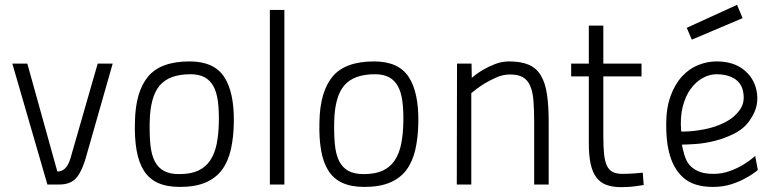

<svg xmlns="http://www.w3.org/2000/svg" viewBox="-20 -763 3226 794"><path d="M93 -500 217 -54Q234 -53 248 -65.5Q262 -78 271 -107L384 -500H446L339 -125Q323 -63 299 -31.5Q275 0 226 0H176L31 -500Z M764 -509Q865 -509 907 -445Q949 -381 947 -257Q946 -194 934.5 -144Q923 -94 897.5 -60Q872 -26 829.5 -8Q787 10 724 10Q670 10 633.5 -6.5Q597 -23 575.5 -56.5Q554 -90 545 -140.5Q536 -191 538 -258Q540 -383 592 -446Q644 -509 764 -509ZM721 -43Q769 -43 800 -57.5Q831 -72 849.5 -100Q868 -128 876 -167.5Q884 -207 885 -257Q886 -307 881 -344.5Q876 -382 862.5 -406.5Q849 -431 826 -443.5Q803 -456 768 -456Q680 -456 640.5 -409.5Q601 -363 599 -258Q598 -205 602 -164.5Q606 -124 619.5 -97Q633 -70 657.5 -56.5Q682 -43 721 -43Z M1096 -722H1156V0H1096Z M1527 -509Q1628 -509 1670 -445Q1712 -381 1710 -257Q1709 -194 1697.5 -144Q1686 -94 1660.5 -60Q1635 -26 1592.5 -8Q1550 10 1487 10Q1433 10 1396.5 -6.5Q1360 -23 1338.5 -56.5Q1317 -90 1308 -140.5Q1299 -191 1301 -258Q1303 -383 1355 -446Q1407 -509 1527 -509ZM1484 -43Q1532 -43 1563 -57.5Q1594 -72 1612.5 -100Q1631 -128 1639 -167.5Q1647 -207 1648 -257Q1649 -307 1644 -344.5Q1639 -382 1625.5 -406.5Q1612 -431 1589 -443.5Q1566 -456 1531 -456Q1443 -456 1403.5 -409.5Q1364 -363 1362 -258Q1361 -205 1365 -164.5Q1369 -124 1382.5 -97Q1396 -70 1420.5 -56.5Q1445 -43 1484 -43Z M1869 0 1870 -500H1930L1931 -441Q1953 -460 1979 -475Q2001 -488 2028.5 -498.5Q2056 -509 2085 -509Q2135 -509 2167 -495Q2199 -481 2217 -450.5Q2235 -420 2242 -373Q2249 -326 2249 -260V0H2189V-259Q2189 -310 2186 -347Q2183 -384 2172.5 -408Q2162 -432 2142.5 -443.5Q2123 -455 2089 -455Q2060 -455 2032 -442.5Q2004 -430 1981 -416Q1954 -399 1929 -378V0Z M2475 -447V-201Q2475 -157 2478 -127Q2481 -97 2489.5 -78.5Q2498 -60 2513.5 -52Q2529 -44 2554 -44Q2565 -44 2578.5 -44.5Q2592 -45 2606 -46Q2621 -47 2638 -49L2642 2Q2626 5 2609 7Q2595 9 2578.5 10Q2562 11 2549 11Q2513 11 2487.5 1.5Q2462 -8 2446 -29.5Q2430 -51 2422.5 -85.5Q2415 -120 2415 -170V-447H2342V-500H2415V-657H2475V-500H2633V-447Z M2931 -44Q2966 -44 2997.5 -55.5Q3029 -67 3052 -81Q3079 -97 3103 -118L3114 -60Q3090 -40 3061 -25Q3036 -11 3002.5 -0.5Q2969 10 2928 10Q2848 10 2805 -29Q2762 -68 2746 -137Q2740 -161 2737.5 -189Q2735 -217 2735 -248Q2735 -316 2753 -365.5Q2771 -415 2800.5 -447Q2830 -479 2867.5 -494Q2905 -509 2943 -509Q3012 -509 3054.5 -475.5Q3097 -442 3108 -391Q3115 -361 3109.5 -330Q3104 -299 3081 -266Q3057 -231 3017.5 -211Q2978 -191 2936 -180.5Q2894 -170 2856.5 -167.5Q2819 -165 2800 -165Q2801 -159 2802 -153.5Q2803 -148 2805 -142Q2809 -123 2816.5 -105Q2824 -87 2838.5 -73.5Q2853 -60 2875 -52Q2897 -44 2931 -44ZM2807 -219Q2844 -219 2891.5 -228Q2939 -237 2978 -257Q3017 -277 3040 -309.5Q3063 -342 3052 -389Q3044 -422 3015 -439Q2986 -456 2943 -456Q2915 -456 2887 -441Q2859 -426 2837 -396.5Q2815 -367 2803.5 -322.5Q2792 -278 2797 -219ZM3028 -743 3051 -688 2841 -599 2820 -648Z"/></svg>

Font: Panefresco 250wt
Style: Regular
Weight: 300
Version: Version 1.000